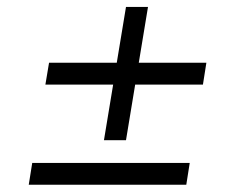

<svg xmlns="http://www.w3.org/2000/svg" viewBox="-20 -566 679 541"><path d="M61 -45.4 70.8 -106.9H514.6L504.9 -45.4ZM107.9 -327.6 118.2 -389.2H561.5L551.8 -327.6ZM272.9 -170.9 335 -546.4H397L335 -170.9Z"/></svg>

Font: Inter 20pt Light
Style: Italic
Weight: 300
Italic angle: -9.3988°
Version: Version 4.001;git-66647c0bb